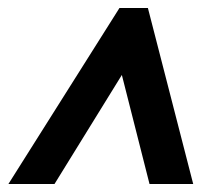

<svg xmlns="http://www.w3.org/2000/svg" viewBox="-20 -735 509 479"><path d="M1 -276 278 -715H349L462 -276H353L284 -548L116 -276Z"/></svg>

Font: Noto Sans Condensed
Style: Bold Italic
Weight: 700
Width: 3
Italic angle: -12°
Designer: Monotype Design Team
Foundry: Monotype Imaging Inc.
Version: Version 2.013; ttfautohint (v1.8.4.7-5d5b)